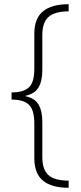

<svg xmlns="http://www.w3.org/2000/svg" viewBox="-20 -734 387 912"><path d="M306 158Q225 158 184 124Q143 90 143 17V-148Q143 -211 118 -236Q93 -261 35 -261V-295Q92 -295 117.5 -319Q143 -343 143 -407V-574Q143 -646 184 -680Q225 -714 306 -714V-680Q241 -680 211 -654Q181 -628 181 -567V-401Q181 -348 162.5 -318Q144 -288 101 -279V-277Q145 -268 163 -237.5Q181 -207 181 -155V12Q181 72 210.5 98Q240 124 306 124Z"/></svg>

Font: Noto Sans Arabic SemCond ExtLt
Style: Regular
Weight: 200
Width: 4
Designer: Monotype Design Team, Nadine Chahine, Nizar Qandah and Khaled Hosny
Foundry: Monotype Imaging Inc.
Version: Version 2.012; ttfautohint (v1.8.4.7-5d5b)